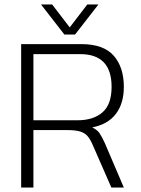

<svg xmlns="http://www.w3.org/2000/svg" viewBox="-20 -842 632 862"><path d="M269 -687 164 -822H214L293 -719L372 -822H422L317 -687ZM75 0V-644H344Q445 -644 490.5 -592Q536 -540 536 -452Q536 -378 500.5 -331Q465 -284 394 -270Q417 -259 427.5 -243Q438 -227 450 -201L536 0H480L395 -194Q385 -217 373 -231Q361 -245 340 -251.5Q319 -258 281 -258H130V0ZM130 -302H328Q399 -302 440 -337.5Q481 -373 481 -452Q481 -599 340 -599H130Z"/></svg>

Font: Kanit ExtraLight
Style: Regular
Weight: 275
Designer: Katatrad Team
Foundry: CadsonDemak
Version: Version 2.000; ttfautohint (v1.8.3)